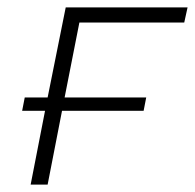

<svg xmlns="http://www.w3.org/2000/svg" viewBox="-20 -500 528 520"><path d="M195 -439 155 -236H376L369 -200H148L109 0H63L102 -200H40L47 -236H109L158 -480H488L479 -439Z"/></svg>

Font: Montserrat Ace
Style: Light Italic
Weight: 300
Italic angle: -11.3°
Designer: Julieta Ulanovsky
Foundry: Julieta Ulanovsky
Version: Version 1